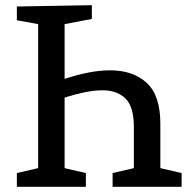

<svg xmlns="http://www.w3.org/2000/svg" viewBox="-20 -720 734 740"><path d="M311 -53V0H45V-53L127 -72V-627L45 -642V-695L334 -700V-647L229 -627V-416Q277 -432 321.5 -440.5Q366 -449 404 -449Q493 -449 545.5 -400.5Q598 -352 598 -244V-72L680 -53V0H414V-53L496 -72V-229Q496 -309 463.5 -340.5Q431 -372 375 -372Q344 -372 307 -364.5Q270 -357 229 -344V-72Z"/></svg>

Font: Bitter Medium
Style: Regular
Weight: 500
Designer: Sol Matas, and Bitter project Authors
Foundry: Sol Matas
Version: Version 2.001